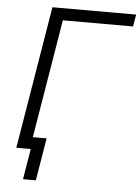

<svg xmlns="http://www.w3.org/2000/svg" viewBox="-59 -774 714 976"><g transform="rotate(5 298.0 -286.0)"><path d="M595.7 -727.5 585.4 -666H227.1L116.7 0H47.9L168.5 -727.5ZM95.7 156.2 121.6 0H79.6L89.4 -61H197.3L161.1 156.2Z"/></g></svg>

Font: Inter 17pt Light
Style: Italic
Weight: 300
Italic angle: -9.3988°
Version: Version 4.001;git-66647c0bb